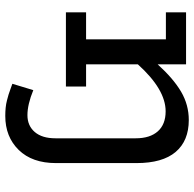

<svg xmlns="http://www.w3.org/2000/svg" viewBox="-24 -498 760 753"><g transform="rotate(90 356.5 -122.0)"><path d="M451.2 -481.9Q532.7 -481.9 576.4 -430.4Q620.1 -378.9 620.1 -276.9V39.1Q620.1 132.3 568.6 185.1Q517.1 237.8 435.1 237.8Q418 237.8 403.1 236.3Q388.2 234.9 373.5 231Q358.9 227.1 351.3 224.9Q343.8 222.7 327.9 216.8Q312 210.9 309.1 210L334 127.9Q390.1 150.9 432.1 150.9Q473.6 150.9 498.3 122.1Q522.9 93.3 522.9 41V-273.9Q522.9 -329.6 495.6 -360.4Q468.3 -391.1 417 -391.1Q331.1 -391.1 232.9 -282.2V-79.1H319.8V0H28.8V-79.1H134.8V-392.1H28.8V-471.2H232.9V-359.9Q288.6 -421.4 340.1 -451.7Q391.6 -481.9 451.2 -481.9Z"/></g></svg>

Font: BioRhyme
Style: Regular
Weight: 400
Designer: Aoife Mooney
Foundry: Aoife Mooney Type
Version: Version 1.500;PS 001.500;hotconv 1.0.88;makeotf.lib2.5.64775